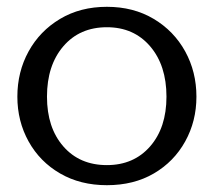

<svg xmlns="http://www.w3.org/2000/svg" viewBox="-20 -531 620 564"><path d="M294 13Q216 13 156.5 -21.5Q97 -56 64 -115.5Q31 -175 31 -247Q31 -320 64 -380Q97 -440 156.5 -475.5Q216 -511 294 -511Q372 -511 431.5 -475.5Q491 -440 524 -380Q557 -320 557 -247Q557 -175 524 -115.5Q491 -56 432 -21.5Q373 13 294 13ZM294 -46Q373 -46 421 -101Q469 -156 469 -247Q469 -339 421 -395Q373 -451 294 -451Q214 -451 166 -395Q118 -339 118 -247Q118 -156 166 -101Q214 -46 294 -46Z"/></svg>

Font: Panamera Medium
Style: Regular
Weight: 500
Designer: Bastien Sozeau
Foundry: NBR — Bastien Sozeau
Version: Version 3.002; ttfautohint (v1.8.4.7-5d5b);gftools[0.9.33]